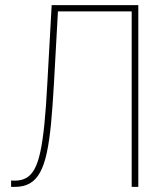

<svg xmlns="http://www.w3.org/2000/svg" viewBox="-20 -731 650 751"><path d="M505.4 -710.9V-686.5H192.4V-710.9ZM521 -710.9V0H495.1V-710.9ZM182.1 -710.9H208L190.9 -402.8Q186 -314.9 179.7 -248.3Q173.3 -181.6 163.3 -134.5Q153.3 -87.4 137.2 -57.6Q121.1 -27.8 96.9 -13.9Q72.8 0 38.1 0H23.4V-24.9L38.1 -24.4Q63.5 -24.4 82.3 -34.7Q101.1 -44.9 114.7 -69.3Q128.4 -93.8 137.7 -136.7Q147 -179.7 153.6 -245.1Q160.2 -310.5 165 -402.8Z"/></svg>

Font: Roboto Condensed Thin
Style: Regular
Weight: 250
Width: 3
Designer: Christian Robertson
Foundry: Google
Version: Version 3.009; 2024